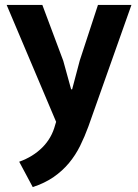

<svg xmlns="http://www.w3.org/2000/svg" viewBox="-20 -497 560 780"><path d="M7 -477H152L237 -250L269 -134H273L304 -251L378 -477H514L339 17Q324 58 305.5 95.5Q287 133 260.5 165Q234 197 198 222Q162 247 113 263L58 160Q114 140 152 102Q190 64 204 11L208 -2Z"/></svg>

Font: Mukta
Style: Bold
Weight: 700
Designer: Girish Dalvi and Yashodeep Gholap
Foundry: Ek Type
Version: Version 2.538;PS 1.002;hotconv 16.6.51;makeotf.lib2.5.65220;